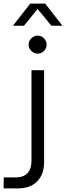

<svg xmlns="http://www.w3.org/2000/svg" viewBox="-98 -900 367 1067"><path d="M-78 147 -77 86H-12Q33 86 55 62Q77 38 77 -6V-510H147V2Q147 69 108.5 108Q70 147 2 147ZM111 -602Q91 -602 76 -617Q61 -632 61 -652Q61 -672 76 -687Q91 -702 111 -702Q132 -702 146.5 -687Q161 -672 161 -652Q161 -632 146.5 -617Q132 -602 111 -602ZM-26 -757 70 -880H153L249 -757H188L111 -850L35 -757Z"/></svg>

Font: MuseoModerno Light
Style: Regular
Weight: 300
Designer: Pablo Cosgaya, Héctor Gatti, Marcela Romero, and the Authors of The MuseoModerno Project.
Foundry: Omnibus-Type Team
Version: Version 1.001